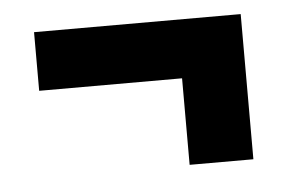

<svg xmlns="http://www.w3.org/2000/svg" viewBox="-32 -418 503 336"><g transform="rotate(-5 219.5 -250.5)"><path d="M401 -123H289V-275H38V-378H401Z"/></g></svg>

Font: Fira Sans Compressed SemiBold
Style: Regular
Weight: 600
Width: 1
Designer: bBox Type GmbH & Carrois Corporate GbR & Edenspiekermann AG
Foundry: bBox Type GmbH & Carrois Corporate GbR & Edenspiekermann AG
Version: Version 4.301